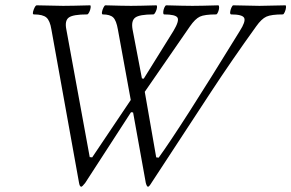

<svg xmlns="http://www.w3.org/2000/svg" viewBox="-20 -688 1096 722"><path d="M285.6 14.2Q279.8 14.2 277.3 0L173.3 -577.1Q168 -610.4 154.5 -622.1Q141.1 -633.8 107.4 -633.8Q100.1 -633.8 106.9 -652.3Q112.8 -667.5 117.7 -668Q189.9 -666 217.3 -666Q247.1 -666 319.3 -668Q321.8 -666.5 320.8 -658.9Q319.8 -651.4 315.7 -642.6Q311.5 -633.8 307.6 -633.8Q254.9 -633.8 238.8 -622.1Q222.7 -610.4 229.5 -577.1L317.4 -97.2L326.7 -96.2L471.7 -312L423.3 -577.1Q417.5 -610.8 405.8 -622.3Q394 -633.8 365.7 -633.8Q362.3 -635.3 363.5 -642.8Q364.7 -650.4 368.9 -659.2Q373 -668 376.5 -668Q444.8 -666 472.7 -666Q500 -666 568.4 -668Q571.3 -666.5 570.3 -658.9Q569.3 -651.4 564.9 -642.6Q560.5 -633.8 556.6 -633.8Q504.4 -633.8 488.5 -621.8Q472.7 -609.9 478.5 -577.1L513.7 -393.1L520.5 -392.1L632.3 -571.8Q654.8 -609.4 647.5 -621.6Q640.1 -633.8 596.7 -633.8Q593.3 -635.3 593.8 -642.8Q594.2 -650.4 597.9 -659.2Q601.6 -668 605.5 -668Q673.8 -666 703.6 -666Q732.9 -666 801.3 -668Q804.2 -666.5 804 -658.9Q803.7 -651.4 800 -642.6Q796.4 -633.8 792.5 -633.8Q749.5 -633.8 731.7 -625.5Q713.9 -617.2 694.3 -588.9L524.4 -342.8L567.4 -96.2L576.7 -95.2Q655.8 -204.1 881.3 -570.8Q904.8 -607.4 898.2 -620.6Q891.6 -633.8 848.6 -633.8Q844.7 -635.3 845.5 -642.8Q846.2 -650.4 850.1 -659.2Q854 -668 857.4 -668Q935.5 -666 955.6 -666Q965.8 -666 1053.7 -668Q1056.2 -666.5 1055.4 -658.9Q1054.7 -651.4 1050.8 -642.6Q1046.9 -633.8 1043.5 -633.8Q1000.5 -633.8 981.9 -625.5Q963.4 -617.2 943.4 -588.9Q850.6 -460 772.5 -340.8L549.3 0Q548.3 1.5 546.6 4.2Q544.9 6.8 543.9 8.1Q543 9.3 541.5 11Q540 12.7 538.8 13.4Q537.6 14.2 536.6 14.2Q532.2 14.2 528.3 0L480.5 -265.1L472.7 -266.1L300.3 0Q289.1 14.2 285.6 14.2Z"/></svg>

Font: Junicode SmCond Light
Style: Italic
Weight: 300
Width: 4
Italic angle: -11°
Designer: Peter S. Baker
Version: Version 2.206